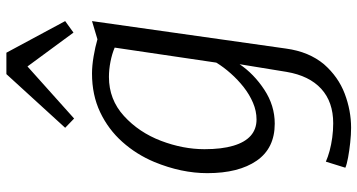

<svg xmlns="http://www.w3.org/2000/svg" viewBox="-279 -593 1119 601"><g transform="rotate(-90 280.5 -292.5)"><path d="M181 247Q159.5 247 134.2 244.2Q109 241.5 87.5 237.5Q66 233.5 56 229L75 168Q89.5 174.5 109 179.8Q128.5 185 150.5 188Q172.5 191 195 191Q262 191 303 153.5Q344 116 356 45L380 -102Q349.5 -57 300 -24.5Q250.5 8 194 8Q117 8 78 -48.5Q39 -105 39 -203Q39 -284 74 -369Q97.5 -425 136.8 -469Q176 -513 229.8 -538.5Q283.5 -564 351 -564Q375 -564 404.5 -559Q434 -554 458 -547L515 -564L429 43Q424 79.5 411.8 109Q399.5 138.5 380 162Q340.5 207 287.8 227Q235 247 181 247ZM207 -49Q233.5 -49 259.2 -60Q285 -71 308.2 -89.2Q331.5 -107.5 351.2 -129.8Q371 -152 385 -175L432 -493Q412 -501.5 387.8 -506.2Q363.5 -511 340 -511Q269.5 -511 218 -464Q166.5 -417 140.2 -348Q114 -279 114 -212Q114 -158 124.8 -121.8Q135.5 -85.5 156.2 -67.2Q177 -49 207 -49ZM373 -766 210 -620 181 -648 349 -832H416L515 -648L479 -622Z"/></g></svg>

Font: Merriweather Sans Variable Regular
Style: Italic
Weight: 300
Italic angle: -8°
Designer: Eben Sorkin
Foundry: Eben Sorkin
Version: Version 2.001